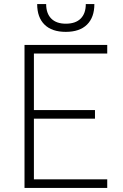

<svg xmlns="http://www.w3.org/2000/svg" viewBox="-20 -920 600 940"><path d="M100 -700H505V-658H146V-381H445V-339H146V-42H505V0H100ZM302 -764Q234 -764 198 -799.5Q162 -835 162 -900H206Q206 -854 231 -829Q256 -804 302 -804Q350 -804 375 -829Q400 -854 400 -900H442Q442 -835 406 -799.5Q370 -764 302 -764Z"/></svg>

Font: Retni Sans Light
Style: Regular
Weight: 300
Designer: Vitaly Kuzmin
Foundry: ParaType Ltd.
Version: Version 1.00;March 2, 2019;FontCreator 11.5.0.2425 64-bit; t